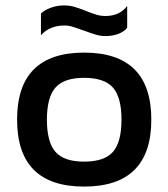

<svg xmlns="http://www.w3.org/2000/svg" viewBox="-20 -678 621 708"><path d="M287 -566Q262 -575 247.5 -579.5Q233 -584 218 -584Q163 -584 131 -548V-628Q144 -641 167.5 -649.5Q191 -658 216 -658Q236 -658 253.5 -653Q271 -648 296 -638Q319 -629 335 -624Q351 -619 369 -619Q421 -619 449 -656V-576Q439 -562 417.5 -553.5Q396 -545 370 -545Q351 -545 334 -550Q317 -555 287 -566ZM43 -237Q43 -484 290 -484Q538 -484 538 -237Q538 10 290 10Q43 10 43 -237ZM428 -237Q428 -319 396.5 -355Q365 -391 290 -391Q216 -391 184.5 -355Q153 -319 153 -237Q153 -154 184.5 -118Q216 -82 290 -82Q365 -82 396.5 -118Q428 -154 428 -237Z"/></svg>

Font: Kanit
Style: Regular
Weight: 400
Designer: Katatrad Team
Foundry: Cadson Demak
Version: Version 1.001